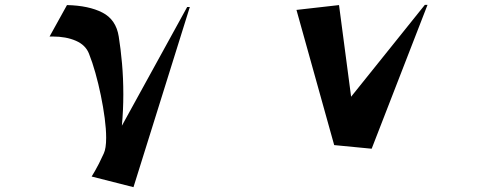

<svg xmlns="http://www.w3.org/2000/svg" viewBox="-20 -600 2040 794"><path d="M359 130Q359 130 373 106.5Q387 83 409 35Q419 14 419 -30Q419 -66 413 -111.5Q407 -157 397 -205.5Q387 -254 374.5 -298.5Q362 -343 348 -378Q334 -414 293.5 -431.5Q253 -449 198 -449H185L257 -579Q347 -577 403.5 -548Q460 -519 471 -449Q479 -400 484.5 -338.5Q490 -277 490 -210Q490 -145 484 -80L754 -571H765L532 174Z M1362 0 1206 -559 1382 -579 1432 -200 1737 -580H1748L1517 15Z"/></svg>

Font: Reggae One
Style: Regular
Weight: 400
Designer: Fontworks Inc.
Foundry: Fontworks Inc.
Version: Version 1.100